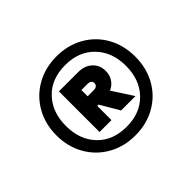

<svg xmlns="http://www.w3.org/2000/svg" viewBox="-100 -855 718 718"><g transform="rotate(-45 258.5 -496.0)"><path d="M259 -705Q319 -705 366.5 -678Q414 -651 440.5 -603.5Q467 -556 467 -496Q467 -436 440.5 -388.5Q414 -341 366.5 -314Q319 -287 259 -287Q199 -287 151.5 -314Q104 -341 77 -388.5Q50 -436 50 -496Q50 -556 77 -603.5Q104 -651 151.5 -678Q199 -705 259 -705ZM259 -333Q331 -333 374.5 -378Q418 -423 418 -496Q418 -569 374.5 -614Q331 -659 259 -659Q186 -659 143 -614Q100 -569 100 -496Q100 -423 143 -378Q186 -333 259 -333ZM351 -536Q351 -514 340 -497.5Q329 -481 310 -473L363 -391H287L243 -466H236V-391H173V-606H274Q309 -606 330 -586.5Q351 -567 351 -536ZM236 -517H270Q278 -517 283.5 -521.5Q289 -526 289 -534Q289 -542 283.5 -546Q278 -550 270 -550H236Z"/></g></svg>

Font: Fz Poppins Med
Style: Regular
Weight: 500
Designer: Ninad Kale (Devanagari), Jonny Pinhorn (Latin)
Foundry: Indian Type Foundry
Version: Vit hóa bi Vntype.Com & FontZin.Com